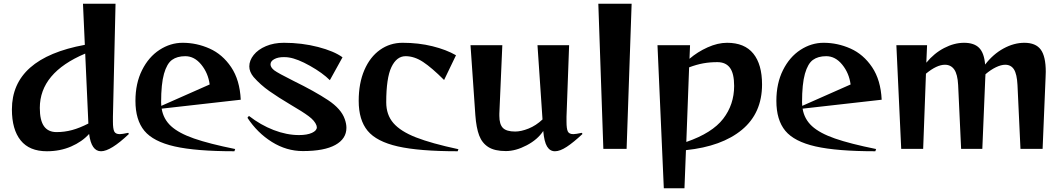

<svg xmlns="http://www.w3.org/2000/svg" viewBox="-20 -800 5712 1032"><path d="M44 -212Q44 -487 436 -559L426 -780H601L587 -173V-146Q587 -108 594 -93.5Q601 -79 624 -79Q636 -79 669 -86L673 -80Q575 13 523 13Q471 13 459 -80Q421 -38 362 -12.5Q303 13 232 13Q138 13 91 -45.5Q44 -104 44 -212ZM284 -90Q327 -90 367.5 -101Q408 -112 455 -136L438 -512Q194 -409 194 -220Q194 -153 216.5 -121.5Q239 -90 284 -90Z M708 -258Q708 -352 743.5 -423Q779 -494 837.5 -532Q896 -570 962 -570Q1037 -570 1106.5 -539Q1176 -508 1222.5 -439Q1269 -370 1274 -264L849 -216Q858 -160 899.5 -122Q941 -84 1023 -55.5Q1105 -27 1244 1L1240 13Q1033 13 918.5 -13Q804 -39 756 -97Q708 -155 708 -258ZM847 -231 1107 -346Q1099 -407 1062 -452.5Q1025 -498 976 -498Q932 -498 904.5 -478Q877 -458 861.5 -403.5Q846 -349 846 -250Q846 -237 847 -231Z M1310 -167 1318 -177Q1381 -128 1451 -101Q1521 -74 1587 -74Q1631 -74 1657 -86Q1683 -98 1683 -116Q1683 -120 1681 -126Q1672 -151 1639 -175.5Q1606 -200 1544 -236Q1475 -277 1427.5 -310.5Q1380 -344 1343 -386Q1320 -414 1320 -443Q1320 -475 1343.5 -504.5Q1367 -534 1409.5 -552Q1452 -570 1506 -570Q1603 -570 1689.5 -547.5Q1776 -525 1821 -492L1753 -369Q1714 -408 1646.5 -446Q1579 -484 1533 -491Q1523 -493 1505 -493Q1474 -493 1454 -482Q1434 -471 1434 -454Q1434 -438 1454 -422Q1474 -407 1558 -365Q1672 -309 1743 -262Q1814 -215 1833 -160Q1842 -135 1842 -113Q1842 -54 1782.5 -21Q1723 12 1608 12Q1520 12 1441.5 -37Q1363 -86 1310 -167Z M1908 -258Q1908 -353 1938.5 -423.5Q1969 -494 2022.5 -532Q2076 -570 2144 -570Q2230 -570 2304.5 -551.5Q2379 -533 2431 -503L2367 -370Q2301 -436 2254 -467Q2207 -498 2160 -498Q2112 -498 2084 -439.5Q2056 -381 2056 -250Q2056 -183 2094.5 -138.5Q2133 -94 2216 -61.5Q2299 -29 2444 2L2440 13Q2233 13 2118.5 -13Q2004 -39 1956 -97Q1908 -155 1908 -258Z M2900 -96Q2870 -50 2811 -19Q2752 12 2699 12Q2639 12 2605 -9.5Q2571 -31 2555.5 -72Q2540 -113 2535 -181L2509 -557H2680L2664 -189V-177Q2664 -132 2683 -112.5Q2702 -93 2749 -93Q2781 -93 2821 -109Q2861 -125 2896 -158L2869 -557H3039L3025 -173V-146Q3025 -108 3032 -93.5Q3039 -79 3062 -79Q3074 -79 3107 -86L3111 -80Q3063 -35 3026.5 -11Q2990 13 2963 13Q2936 13 2920.5 -12.5Q2905 -38 2900 -96Z M3196 -780H3375L3348 0H3223Z M3514 -557H3689L3686 -484Q3729 -521 3783.5 -545.5Q3838 -570 3888 -570Q3982 -570 4029 -512Q4076 -454 4076 -346Q4076 -192 3968 -102.5Q3860 -13 3667 7L3659 212H3548ZM3926 -338Q3926 -405 3903.5 -435.5Q3881 -466 3836 -466Q3795 -466 3759.5 -459.5Q3724 -453 3684 -438L3669 -37Q3808 -85 3867 -161.5Q3926 -238 3926 -338Z M4153 -258Q4153 -352 4188.5 -423Q4224 -494 4282.5 -532Q4341 -570 4407 -570Q4482 -570 4551.5 -539Q4621 -508 4667.5 -439Q4714 -370 4719 -264L4294 -216Q4303 -160 4344.5 -122Q4386 -84 4468 -55.5Q4550 -27 4689 1L4685 13Q4478 13 4363.5 -13Q4249 -39 4201 -97Q4153 -155 4153 -258ZM4292 -231 4552 -346Q4544 -407 4507 -452.5Q4470 -498 4421 -498Q4377 -498 4349.5 -478Q4322 -458 4306.5 -403.5Q4291 -349 4291 -250Q4291 -237 4292 -231Z M4798 -557H4963L4959 -463Q5001 -514 5055 -542Q5109 -570 5162 -570Q5216 -570 5243 -542.5Q5270 -515 5275 -453Q5318 -509 5374 -539.5Q5430 -570 5486 -570Q5547 -570 5574 -533.5Q5601 -497 5601 -414L5600 -384L5584 0H5465L5449 -343Q5446 -402 5430 -427Q5414 -452 5383 -452Q5361 -452 5333 -438.5Q5305 -425 5277 -401Q5276 -395 5276 -384L5260 0H5146L5130 -343Q5127 -401 5109 -426.5Q5091 -452 5059 -452Q5015 -452 4957 -404L4942 0H4824Z"/></svg>

Font: Tiejili SC
Style: Regular
Weight: 400
Designer: Buernia
Foundry: Ershou Xiaoxi Press
Version: Version 1.100